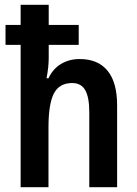

<svg xmlns="http://www.w3.org/2000/svg" viewBox="-20 -780 571 800"><path d="M183 -760V-676H308V-593H183V-539Q183 -501 174 -454H182Q201 -494 235 -514Q269 -534 312 -534Q388 -534 428 -485.5Q468 -437 468 -341V0H352V-313Q352 -375 335 -404.5Q318 -434 281 -434Q227 -434 204.5 -390.5Q182 -347 182 -249V0H66V-593H3V-676H66V-760Z"/></svg>

Font: Noto Sans Myanmar UI Condensed SemiBold
Style: Regular
Weight: 600
Width: 3
Designer: Monotype Design Team
Foundry: Monotype Imaging Inc.
Version: Version 2.103; ttfautohint (v1.8.4.7-5d5b)